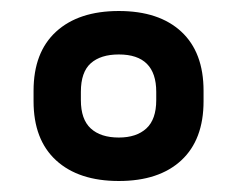

<svg xmlns="http://www.w3.org/2000/svg" viewBox="-20 -714 431 349"><path d="M196 -385Q123 -385 82 -422.5Q41 -460 41 -530V-549Q41 -619 82 -656.5Q123 -694 196 -694Q269 -694 309.5 -656.5Q350 -619 350 -549V-530Q350 -460 309.5 -422.5Q269 -385 196 -385ZM196 -464Q228 -464 246 -480.5Q264 -497 264 -532V-547Q264 -615 196 -615Q163 -615 145 -599Q127 -583 127 -547V-532Q127 -497 145 -480.5Q163 -464 196 -464Z"/></svg>

Font: Sofia Sans
Style: Bold
Weight: 700
Designer: Botio Nikoltchev, Ani Petrova
Foundry: lettersoup
Version: Version 4.100; ttfautohint (v1.8.4.7-5d5b)